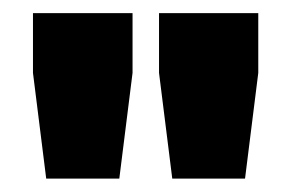

<svg xmlns="http://www.w3.org/2000/svg" viewBox="-20 -720 440 290"><path d="M29.8 -609.9V-700.2H180.2V-609.9L160.2 -450.2H49.8ZM220.2 -609.9V-700.2H370.1V-609.9L350.1 -450.2H240.2Z"/></svg>

Font: Russo One
Style: Regular
Weight: 400
Designer: Jovanny lemonad
Foundry: Jovanny Lemonad
Version: Version 1.000